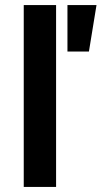

<svg xmlns="http://www.w3.org/2000/svg" viewBox="-20 -740 402 760"><path d="M74 0V-720H202V0ZM247 -536V-720H362L332 -536Z"/></svg>

Font: Geologica EX Med
Style: Regular
Weight: 500
Designer: Sindre Bremnes, Frode Helland
Foundry: Monokrom Skriftforlag AS
Version: Version 1.010;gftools[0.9.28]